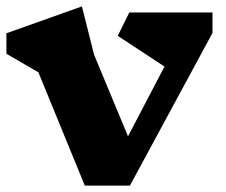

<svg xmlns="http://www.w3.org/2000/svg" viewBox="-27 -580 707 600"><path d="M637 -477 379 0H238L93 -354L-7 -412V-476L229 -560L267 -409L373 -154L487 -372L341 -468L377 -541H637Z"/></svg>

Font: Inknut Antiqua ExtraBold
Style: Regular
Weight: 800
Designer: Claus Eggers Sørensen
Foundry: Claus Eggers Sørensen
Version: Version 1.003; ttfautohint (v1.8.2) -l 8 -r 50 -G 200 -x 14 